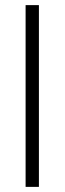

<svg xmlns="http://www.w3.org/2000/svg" viewBox="-20 -730 252 750"><path d="M80 0V-710H132V0Z"/></svg>

Font: Mukta Vaani ExtraLight
Style: Regular
Weight: 275
Designer: Noopur Datye, Girish Dalvi, Yashodeep Gholap, Pallavi Karambelkar
Foundry: Ek Type
Version: Version 2.538;PS 1.000;hotconv 16.6.51;makeotf.lib2.5.65220;